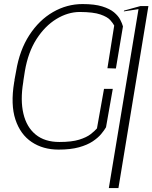

<svg xmlns="http://www.w3.org/2000/svg" viewBox="-20 -742 766 965"><path d="M546.9 -295.5 512.8 -102.3Q504.3 -87.4 488.5 -68.4Q472.7 -49.4 445.8 -31.4Q419 -13.5 377.1 -1.8Q335.2 9.9 274.1 9.9Q196.4 9.9 139.4 -28.1Q82.4 -66.1 57.5 -141.2Q32.7 -216.3 51.1 -328.1L53.3 -339.5H52.6L61.1 -384.9Q78.5 -490.1 127.5 -565.5Q176.5 -641 246.3 -681.3Q316.1 -721.6 394.9 -721.6Q455.6 -721.6 493.8 -709.7Q532 -697.8 553.3 -679.9Q574.6 -661.9 584.3 -642.9Q594.1 -623.9 598 -609.4L562.5 -397.7L519.9 -399.1L554 -613.6Q547.9 -625.4 533.9 -641.2Q519.9 -657 484.9 -669.2Q449.9 -681.5 380.7 -681.8Q320.7 -681.5 263.3 -646.5Q206 -611.5 163.5 -545.5Q121.1 -479.4 105.1 -384.9L98 -339.5L96.6 -328.1Q81.7 -237.9 97.7 -170.5Q113.6 -103 159.3 -65.7Q204.9 -28.4 278.4 -28.4Q340.9 -28.4 378.2 -40.1Q415.5 -51.8 435.9 -67.8Q456.3 -83.8 467.3 -96.6L502.8 -295.5ZM725.9 -711.6 575.3 203.1H527L676.1 -696L602.3 -684.7L603.7 -688.9L686.1 -711.6Z"/></svg>

Font: Inter UI Thin
Style: Italic
Weight: 100
Italic angle: -9.39999°
Designer: Rasmus Andersson
Foundry: rsms
Version: 3.2;8d6f07862